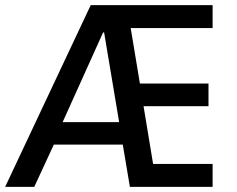

<svg xmlns="http://www.w3.org/2000/svg" viewBox="-28 -725 920 745"><path d="M-8 0 324 -705H797V-616H434L472 -659L520 -370L462 -401H781V-313H479L524 -343L573 -47L521 -89H797V0H476L442 -202L475 -164H156L198 -201L105 0ZM372 -599 206 -231 195 -251H456L438 -229L376 -599Z"/></svg>

Font: Nunito Sans 7pt Condensed SemiBold
Style: Regular
Weight: 600
Width: 3
Designer: Vernon Adams
Foundry: Vernon Adams
Version: Version 3.101;gftools[0.9.27]